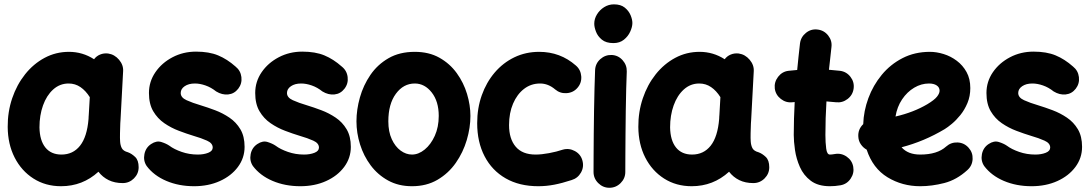

<svg xmlns="http://www.w3.org/2000/svg" viewBox="-20 -806 5103 900"><path d="M555.2 52.2Q517.6 52.2 489.3 38.3Q460.9 24.4 441.4 -1Q367.2 66.9 266.1 66.9Q193.4 66.9 137 31Q80.6 -4.9 48.6 -67.6Q16.6 -130.4 16.1 -210.9Q15.6 -281.7 37.1 -345.2Q58.6 -408.7 97.7 -457.8Q136.7 -506.8 189.2 -534.9Q241.7 -563 303.2 -563Q367.2 -563 420.9 -528.3Q431.6 -543 449.2 -550.3Q466.8 -557.6 486.8 -555.2Q517.1 -550.8 538.1 -525.9Q559.1 -501 557.1 -471.7L544.9 -243.2Q544.4 -235.8 543.9 -228.5Q543 -207.5 542.5 -181.9Q542 -156.2 543 -143.6Q543.9 -125.5 550.8 -111.8Q557.6 -98.1 579.6 -92.3Q597.2 -85.9 613.5 -70.3Q629.9 -54.7 629.9 -22Q629.9 8.3 607.9 30.3Q585.9 52.2 555.2 52.2ZM268.1 -81.5Q322.3 -81.5 355.2 -123Q388.2 -164.6 395 -248.5Q395 -254.9 395.5 -260.3Q395.5 -263.2 396 -266.1L400.9 -350.6Q381.8 -380.9 357.2 -397.7Q332.5 -414.6 301.8 -414.6Q260.3 -414.6 229.2 -386.5Q198.2 -358.4 181.6 -311.8Q165 -265.1 165 -209Q166 -147.9 192.6 -114.7Q219.2 -81.5 268.1 -81.5Z M1096.7 -390.1Q1078.1 -366.2 1049.6 -363.3Q1021 -360.4 993.2 -377.4Q969.2 -396.5 943.1 -405.5Q917 -414.6 893.6 -414.6Q864.3 -414.6 845.7 -401.9Q827.1 -389.2 827.1 -370.1Q827.1 -348.6 854.7 -336.2Q882.3 -323.7 920.4 -312.5Q952.6 -302.7 988.3 -289.3Q1023.9 -275.9 1055.4 -254.6Q1086.9 -233.4 1106.7 -200.2Q1126.5 -167 1126.5 -117.7Q1126.5 -65.4 1095.2 -23.4Q1064 18.6 1010.5 42.7Q957 66.9 889.6 66.9Q818.4 66.9 759.8 42Q701.2 17.1 667.5 -27.8Q650.9 -52.7 657 -83.5Q663.1 -114.3 688.5 -130.9Q713.4 -147.5 736.1 -140.4Q758.8 -133.3 773.9 -123Q795.9 -106.4 831.5 -94Q867.2 -81.5 907.2 -81.5Q935.1 -81.5 956.1 -89.8Q977.1 -98.1 977.1 -114.3Q977.1 -134.8 950.4 -146.7Q923.8 -158.7 886.7 -169.4Q854.5 -179.2 818.4 -192.9Q782.2 -206.5 750.2 -228.5Q718.3 -250.5 698.2 -284.7Q678.2 -318.8 678.2 -370.1Q678.2 -423.3 708.3 -467.3Q738.3 -511.2 788.6 -537.6Q838.9 -564 898.9 -564Q960 -564 1002.4 -546.4Q1044.9 -528.8 1084 -494.1Q1107.9 -475.1 1111.6 -444.6Q1115.2 -414.1 1096.7 -390.1Z M1594.7 -390.1Q1576.2 -366.2 1547.6 -363.3Q1519 -360.4 1491.2 -377.4Q1467.3 -396.5 1441.2 -405.5Q1415 -414.6 1391.6 -414.6Q1362.3 -414.6 1343.8 -401.9Q1325.2 -389.2 1325.2 -370.1Q1325.2 -348.6 1352.8 -336.2Q1380.4 -323.7 1418.5 -312.5Q1450.7 -302.7 1486.3 -289.3Q1522 -275.9 1553.5 -254.6Q1585 -233.4 1604.7 -200.2Q1624.5 -167 1624.5 -117.7Q1624.5 -65.4 1593.3 -23.4Q1562 18.6 1508.5 42.7Q1455.1 66.9 1387.7 66.9Q1316.4 66.9 1257.8 42Q1199.2 17.1 1165.5 -27.8Q1148.9 -52.7 1155 -83.5Q1161.1 -114.3 1186.5 -130.9Q1211.4 -147.5 1234.1 -140.4Q1256.8 -133.3 1272 -123Q1293.9 -106.4 1329.6 -94Q1365.2 -81.5 1405.3 -81.5Q1433.1 -81.5 1454.1 -89.8Q1475.1 -98.1 1475.1 -114.3Q1475.1 -134.8 1448.5 -146.7Q1421.9 -158.7 1384.8 -169.4Q1352.5 -179.2 1316.4 -192.9Q1280.3 -206.5 1248.3 -228.5Q1216.3 -250.5 1196.3 -284.7Q1176.3 -318.8 1176.3 -370.1Q1176.3 -423.3 1206.3 -467.3Q1236.3 -511.2 1286.6 -537.6Q1336.9 -564 1397 -564Q1458 -564 1500.5 -546.4Q1543 -528.8 1582 -494.1Q1606 -475.1 1609.6 -444.6Q1613.3 -414.1 1594.7 -390.1Z M1924.3 -563Q1990.7 -563 2039.8 -535.4Q2088.9 -507.8 2121.1 -463.1Q2153.3 -418.5 2169.2 -365.7Q2185.1 -313 2185.1 -262.7Q2185.1 -207.5 2168 -149.7Q2150.9 -91.8 2116.7 -42.7Q2082.5 6.3 2031 36.6Q1979.5 66.9 1911.1 66.9Q1847.7 66.9 1799.1 40Q1750.5 13.2 1717.5 -31Q1684.6 -75.2 1667.7 -129.2Q1650.9 -183.1 1650.9 -237.3Q1650.9 -292 1667 -349.1Q1683.1 -406.2 1716.3 -454.8Q1749.5 -503.4 1801.3 -533.2Q1853 -563 1924.3 -563ZM1924.3 -414.6Q1871.1 -414.6 1835.7 -366.5Q1800.3 -318.4 1800.3 -237.3Q1800.3 -188.5 1816.4 -153.6Q1832.5 -118.7 1857.9 -100.1Q1883.3 -81.5 1911.1 -81.5Q1941.9 -81.5 1970.7 -105Q1999.5 -128.4 2018.1 -169.4Q2036.6 -210.4 2036.6 -262.7Q2036.6 -330.6 2003.7 -372.6Q1970.7 -414.6 1924.3 -414.6Z M2687 -394.5Q2667.5 -371.6 2636.5 -369.4Q2605.5 -367.2 2582.5 -386.7Q2549.8 -414.6 2511.7 -414.6Q2469.2 -414.6 2436.5 -389.4Q2403.8 -364.3 2385 -320.3Q2366.2 -276.4 2366.2 -219.7Q2366.2 -154.8 2397.5 -118.2Q2428.7 -81.5 2490.7 -81.5Q2518.1 -81.5 2553.5 -88.1Q2588.9 -94.7 2618.2 -104.5Q2647.5 -112.8 2674.8 -97.9Q2702.1 -83 2710 -53.7Q2718.3 -23.9 2703.4 2.7Q2688.5 29.3 2659.2 38.1Q2614.7 52.7 2577.6 59.8Q2540.5 66.9 2503.4 66.9Q2414.6 66.9 2350.3 30Q2286.1 -6.8 2251.5 -73.5Q2216.8 -140.1 2216.8 -228.5Q2216.8 -298.8 2238.3 -359.4Q2259.8 -419.9 2298.8 -465.8Q2337.9 -511.7 2391.1 -537.4Q2444.3 -563 2507.3 -563Q2606.4 -563 2679.2 -499Q2702.1 -479.5 2704.6 -448.5Q2707 -417.5 2687 -394.5Z M2765.6 -694.8Q2765.6 -717.8 2778.3 -738.5Q2791 -759.3 2812 -772.5Q2833 -785.6 2857.9 -785.6Q2889.6 -785.6 2908.4 -770.5Q2927.2 -755.4 2935.8 -734.9Q2944.3 -714.4 2944.3 -698.2Q2944.3 -680.2 2934.3 -658Q2924.3 -635.7 2904.5 -619.9Q2884.8 -604 2855.5 -604Q2820.8 -604 2801.3 -620.1Q2781.7 -636.2 2773.7 -657.5Q2765.6 -678.7 2765.6 -694.8ZM2847.2 -548.3Q2877.9 -546.9 2898.4 -523.9Q2918.9 -501 2918 -470.7Q2916.5 -437.5 2915.3 -389.4Q2914.1 -341.3 2913.3 -286.4Q2912.6 -231.4 2912.1 -177.2Q2911.6 -123 2911.4 -76.7Q2911.1 -30.3 2911.1 0Q2911.1 30.3 2889.2 52.2Q2867.2 74.2 2836.4 74.2Q2806.2 74.2 2784.2 52.2Q2762.2 30.3 2762.2 0Q2762.2 -31.2 2762.5 -77.6Q2762.7 -124 2763.2 -178.5Q2763.7 -232.9 2764.6 -288.3Q2765.6 -343.8 2766.8 -392.8Q2768.1 -441.9 2769.5 -477.5Q2771 -508.3 2793.9 -528.8Q2816.9 -549.3 2847.2 -548.3Z M3511.2 52.2Q3473.6 52.2 3445.3 38.3Q3417 24.4 3397.5 -1Q3323.2 66.9 3222.2 66.9Q3149.4 66.9 3093 31Q3036.6 -4.9 3004.6 -67.6Q2972.7 -130.4 2972.2 -210.9Q2971.7 -281.7 2993.2 -345.2Q3014.6 -408.7 3053.7 -457.8Q3092.8 -506.8 3145.3 -534.9Q3197.8 -563 3259.3 -563Q3323.2 -563 3377 -528.3Q3387.7 -543 3405.3 -550.3Q3422.9 -557.6 3442.9 -555.2Q3473.1 -550.8 3494.1 -525.9Q3515.1 -501 3513.2 -471.7L3501 -243.2Q3500.5 -235.8 3500 -228.5Q3499 -207.5 3498.5 -181.9Q3498 -156.2 3499 -143.6Q3500 -125.5 3506.8 -111.8Q3513.7 -98.1 3535.6 -92.3Q3553.2 -85.9 3569.6 -70.3Q3585.9 -54.7 3585.9 -22Q3585.9 8.3 3564 30.3Q3542 52.2 3511.2 52.2ZM3224.1 -81.5Q3278.3 -81.5 3311.3 -123Q3344.2 -164.6 3351.1 -248.5Q3351.1 -254.9 3351.6 -260.3Q3351.6 -263.2 3352.1 -266.1L3356.9 -350.6Q3337.9 -380.9 3313.2 -397.7Q3288.6 -414.6 3257.8 -414.6Q3216.3 -414.6 3185.3 -386.5Q3154.3 -358.4 3137.7 -311.8Q3121.1 -265.1 3121.1 -209Q3122.1 -147.9 3148.7 -114.7Q3175.3 -81.5 3224.1 -81.5Z M3981.4 -391.1Q3977.5 -360.8 3953.1 -342Q3928.7 -323.2 3898.4 -326.7Q3877 -329.1 3854 -330.6Q3851.6 -291.5 3850.3 -252.2Q3849.1 -212.9 3849.1 -173.3Q3849.1 -137.7 3852.8 -109.6Q3856.4 -81.5 3870.1 -81.5Q3879.4 -81.5 3893.1 -84Q3923.3 -89.4 3948.7 -71.8Q3974.1 -54.2 3979.5 -24.4Q3984.9 5.4 3967.5 31.2Q3950.2 57.1 3919.9 62.5Q3906.7 64.9 3894.3 65.9Q3881.8 66.9 3870.1 66.9Q3814.5 66.9 3780.5 41.3Q3746.6 15.6 3729.5 -23.2Q3712.4 -62 3706.5 -102.8Q3700.7 -143.6 3700.7 -173.3Q3700.7 -212.4 3701.9 -251Q3703.1 -289.6 3705.1 -327.6Q3700.2 -327.1 3694.8 -326.7Q3664.6 -323.2 3640.1 -342.3Q3615.7 -361.3 3611.8 -391.1Q3608.4 -421.4 3627.4 -446Q3646.5 -470.7 3676.3 -474.1Q3696.3 -476.6 3716.8 -478Q3719.7 -509.3 3723.1 -540.5Q3726.6 -571.8 3730 -602.5Q3733.9 -632.8 3758.1 -652.1Q3782.2 -671.4 3812.5 -667.5Q3842.8 -664.1 3862.1 -639.6Q3881.3 -615.2 3877.4 -585Q3874.5 -558.1 3871.6 -531.7Q3868.7 -505.4 3865.7 -479Q3892.6 -477.1 3917.5 -474.1Q3947.8 -470.2 3966.6 -445.8Q3985.4 -421.4 3981.4 -391.1Z M4514.6 -8.8Q4464.4 37.1 4406.2 52Q4348.1 66.9 4293.5 66.9Q4209 66.9 4140.1 24.9Q4071.3 -17.1 4042.5 -104.5Q4026.4 -113.3 4015.4 -129.2Q4004.4 -145 4003.4 -165Q4001 -199.7 4026.4 -224.1Q4028.3 -285.6 4050.5 -345.9Q4072.8 -406.2 4113.3 -455.3Q4153.8 -504.4 4210.9 -533.7Q4268.1 -563 4338.9 -563Q4370.1 -563 4403.3 -552.7Q4436.5 -542.5 4464.8 -521.2Q4493.2 -500 4510.7 -468.3Q4528.3 -436.5 4528.3 -393.1Q4528.3 -355 4514.9 -323Q4501.5 -291 4481.7 -266.6Q4461.9 -242.2 4441.9 -225.6Q4421.9 -209 4408.2 -200.7Q4359.9 -171.9 4309.3 -150.6Q4258.8 -129.4 4206.1 -115.7Q4235.8 -81.5 4293.5 -81.5Q4373.5 -81.5 4415 -119.1Q4438 -139.6 4468.8 -138.2Q4499.5 -136.7 4520 -113.8Q4540.5 -91.3 4539.1 -60.3Q4537.6 -29.3 4514.6 -8.8ZM4334.5 -414.6Q4298.3 -414.6 4265.1 -394.8Q4231.9 -375 4208.5 -340.1Q4185.1 -305.2 4177.7 -259.8Q4262.2 -279.3 4326.7 -317.4Q4359.9 -337.4 4372.1 -352.8Q4384.3 -368.2 4384.3 -380.9Q4384.3 -396.5 4370.8 -405.5Q4357.4 -414.6 4334.5 -414.6Z M5022.5 -390.1Q5003.9 -366.2 4975.3 -363.3Q4946.8 -360.4 4918.9 -377.4Q4895 -396.5 4868.9 -405.5Q4842.8 -414.6 4819.3 -414.6Q4790 -414.6 4771.5 -401.9Q4752.9 -389.2 4752.9 -370.1Q4752.9 -348.6 4780.5 -336.2Q4808.1 -323.7 4846.2 -312.5Q4878.4 -302.7 4914.1 -289.3Q4949.7 -275.9 4981.2 -254.6Q5012.7 -233.4 5032.5 -200.2Q5052.2 -167 5052.2 -117.7Q5052.2 -65.4 5021 -23.4Q4989.7 18.6 4936.3 42.7Q4882.8 66.9 4815.4 66.9Q4744.1 66.9 4685.5 42Q4627 17.1 4593.3 -27.8Q4576.7 -52.7 4582.8 -83.5Q4588.9 -114.3 4614.3 -130.9Q4639.2 -147.5 4661.9 -140.4Q4684.6 -133.3 4699.7 -123Q4721.7 -106.4 4757.3 -94Q4793 -81.5 4833 -81.5Q4860.8 -81.5 4881.8 -89.8Q4902.8 -98.1 4902.8 -114.3Q4902.8 -134.8 4876.2 -146.7Q4849.6 -158.7 4812.5 -169.4Q4780.3 -179.2 4744.1 -192.9Q4708 -206.5 4676 -228.5Q4644 -250.5 4624 -284.7Q4604 -318.8 4604 -370.1Q4604 -423.3 4634 -467.3Q4664.1 -511.2 4714.4 -537.6Q4764.6 -564 4824.7 -564Q4885.7 -564 4928.2 -546.4Q4970.7 -528.8 5009.8 -494.1Q5033.7 -475.1 5037.4 -444.6Q5041 -414.1 5022.5 -390.1Z"/></svg>

Font: Mikhak ExtraBold
Style: Regular
Weight: 800
Designer: Amin Abedi
Version: Version 3.3